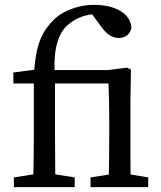

<svg xmlns="http://www.w3.org/2000/svg" viewBox="-20 -769 663 789"><path d="M37 0V-40L147 -57H177L287 -40V0ZM116 0Q117 -35 117.5 -70.5Q118 -106 118.5 -141.5Q119 -177 119 -212V-426H35V-471L149 -486L120 -470Q124 -529 133.5 -568Q143 -607 159.5 -635Q176 -663 200 -687Q219 -706 245 -719.5Q271 -733 302 -741Q333 -749 366 -749Q432 -749 474.5 -724Q517 -699 520 -655Q517 -637 503.5 -625Q490 -613 468 -613Q448 -613 431 -624Q414 -635 400 -654L353 -718L357 -724H361L370 -711Q332 -709 300.5 -694Q269 -679 247 -655Q230 -636 219.5 -607Q209 -578 205.5 -538Q202 -498 206 -443V-212Q206 -177 206.5 -141.5Q207 -106 207 -70.5Q207 -35 208 0ZM352 0V-40L462 -57H486L589 -40V0ZM426 0Q427 -25 427.5 -62.5Q428 -100 428.5 -140Q429 -180 429 -211V-263Q429 -297 428.5 -324Q428 -351 427.5 -376Q427 -401 426 -426H163V-481H423L502 -491L518 -483L516 -352V-211Q516 -180 516 -140Q516 -100 516.5 -62.5Q517 -25 518 0Z"/></svg>

Font: Source Serif 4 18pt
Style: Regular
Weight: 400
Designer: Frank Grießhammer
Foundry: Adobe Systems Incorporated
Version: Version 4.004;hotconv 1.0.116;makeotfexe 2.5.65601